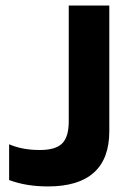

<svg xmlns="http://www.w3.org/2000/svg" viewBox="-20 -664 467 694"><path d="M375.1 -189.9V-643.9H228.5V-224.9Q228.5 -169.2 204.7 -145.5Q180.8 -121.8 124 -121.8Q60.2 -121.8 13 -142.5V-13.2Q74.3 9.9 153.5 9.9Q263.6 9.9 319.4 -40.2Q375.1 -90.3 375.1 -189.9Z"/></svg>

Font: Arad-VF Thin Dots1
Style: Regular
Weight: 100
Designer: Mohammad Darvishi
Version: Version 1.000;August 30, 2024;FontCreator 15.0.0.2992 64-bit